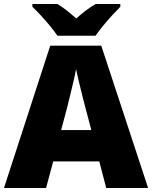

<svg xmlns="http://www.w3.org/2000/svg" viewBox="-20 -947 766 967"><path d="M0 0 233 -717H490L726 0H515L480 -134H248L212 0ZM288 -292H440L409 -409Q404 -428 395 -463.5Q386 -499 377 -537Q368 -575 363 -599Q359 -575 350.5 -539Q342 -503 333.5 -468Q325 -433 319 -409ZM269 -767Q254 -790 231.5 -817Q209 -844 185.5 -869.5Q162 -895 143 -913V-927H269Q295 -911 316.5 -894Q338 -877 364 -854Q390 -877 413 -894.5Q436 -912 462 -927H586V-913Q569 -896 545.5 -870.5Q522 -845 499.5 -817.5Q477 -790 461 -767Z"/></svg>

Font: Noto Sans Symbols Black
Style: Regular
Weight: 900
Version: Version 2.002